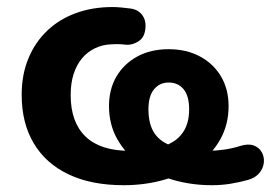

<svg xmlns="http://www.w3.org/2000/svg" viewBox="-20 -521 777 551"><path d="M335 10.5Q242.2 10.5 176.8 -20.6Q111.2 -51.8 76.8 -109.9Q42.2 -168 42.2 -248.5Q42.2 -306.8 61.4 -353.1Q80.5 -399.5 115.1 -432.6Q149.8 -465.8 197.5 -483.2Q245.2 -500.8 302.8 -500.8Q314.2 -500.8 327 -499.6Q339.8 -498.5 350.5 -497Q374.5 -494.8 386.8 -479.6Q399 -464.5 397.5 -442.5Q396 -415.2 378.8 -403.4Q361.5 -391.5 343 -392.5Q326.2 -394.5 315.8 -394.4Q305.2 -394.2 299 -393.8Q274 -392.8 252.5 -382.5Q231 -372.2 215.5 -353.8Q200 -335.2 191.4 -308.9Q182.8 -282.5 182.8 -248.2Q182.8 -170.5 225.2 -129.4Q267.8 -88.2 351.5 -88.2Q409.8 -88.2 447.8 -100.9Q485.8 -113.5 504.2 -139.9Q522.8 -166.2 522.8 -207Q522.8 -245.5 506.9 -264.9Q491 -284.2 463.8 -284.2Q438.5 -284.2 422.2 -264.9Q406 -245.5 406 -207Q406 -164 423.6 -138.1Q441.2 -112.2 478.8 -100.2Q516.2 -88.2 577 -88.2Q598.8 -88.2 622.9 -91.6Q647 -95 668.2 -101.8Q691.5 -109.2 707.4 -103.8Q723.2 -98.2 731 -84.6Q738.8 -71 737.2 -55Q735.8 -39 724.8 -25.1Q713.8 -11.2 692.8 -5Q666 2.5 640.4 6.5Q614.8 10.5 588 10.5Q529.2 10.5 475.6 -5.1Q422 -20.8 381.1 -50.2Q340.2 -79.8 316.5 -121.8Q292.8 -163.8 292.8 -216.5Q292.8 -265 314.2 -301.5Q335.8 -338 374.1 -358.9Q412.5 -379.8 463.8 -379.8Q515.2 -379.8 554 -358.9Q592.8 -338 614.4 -301.4Q636 -264.8 636 -216.5Q636 -163.5 612.2 -121.1Q588.5 -78.8 546.9 -49.6Q505.2 -20.5 450.8 -5Q396.2 10.5 335 10.5Z"/></svg>

Font: Nunito ExtraLight
Style: Regular
Weight: 200
Designer: Vernon Adams
Foundry: Vernon Adams
Version: Version 3.602;April 4, 2023;FontCreator 14.0.0.2856 64-bit